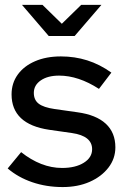

<svg xmlns="http://www.w3.org/2000/svg" viewBox="-20 -747 505 777"><path d="M233.6 10Q167.8 10 110.5 -9.6Q53.2 -29.2 11.1 -65.3L65.5 -131.3Q105 -99.9 146.7 -83.6Q188.4 -67.3 231.2 -67.3Q285.3 -67.3 319 -88.3Q352.8 -109.3 352.8 -143.1Q352.8 -196.8 271.2 -208.6L178.9 -221.8Q102.8 -233.1 64.8 -269Q26.8 -304.9 26.8 -365Q26.8 -410.5 51.9 -445.2Q76.9 -479.8 121.9 -499.2Q166.9 -518.7 226.6 -518.7Q282.5 -518.7 333.1 -502.7Q383.8 -486.7 430.7 -453.2L380.5 -387.3Q297.5 -441 219.1 -441Q173.3 -441 145.1 -421.7Q116.9 -402.3 116.9 -371.2Q116.9 -342.5 136.6 -327.4Q156.2 -312.3 200.8 -305.8L293.1 -292.7Q369 -282.4 407.9 -246.5Q446.9 -210.5 446.9 -150.7Q446.9 -105 418.7 -68.5Q390.6 -32.1 342.7 -11Q294.8 10 233.6 10ZM151.8 -727.4 230.2 -650.8 308.7 -727.4H390.5L282 -601.2H177.3L68.9 -727.4Z"/></svg>

Font: Red Hat Display VF
Style: Regular
Weight: 300
Designer: Pentagram, MCKL
Foundry: Pentagram, MCKL
Version: Version 1.023